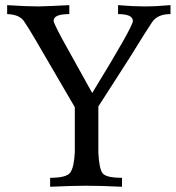

<svg xmlns="http://www.w3.org/2000/svg" viewBox="-20 -713 671 733"><path d="M445.8 0Q366.2 -3.9 308.1 -3.9Q257.8 -3.9 171.4 0V-34.2Q233.9 -34.2 248.3 -54.2Q262.7 -74.2 265.6 -131.8V-303.7L111.8 -567.4Q88.9 -606.4 71.5 -632.1Q54.2 -657.7 7.3 -659.2V-693.4Q78.6 -688.5 127.9 -688.5Q171.4 -689.5 244.6 -693.4V-659.2Q184.6 -659.2 184.6 -633.8Q184.6 -625.5 216.8 -565.4L332 -357.9Q487.3 -611.3 487.3 -632.8Q487.3 -659.2 430.7 -659.2V-693.4Q488.3 -688.5 529.3 -688.5Q577.6 -688.5 630.9 -693.4V-659.2Q581.5 -659.2 561 -628.9Q540.5 -598.6 475.1 -492.7L355.5 -306.6V-129.9Q358.4 -72.3 370.4 -53.2Q382.3 -34.2 445.8 -34.2Z"/></svg>

Font: Kelvinch
Style: Regular
Weight: 400
Designer: Paul James MIller
Foundry: High-Logic / Made with FontCreator
Version: Version 3.30 September 23, 2016